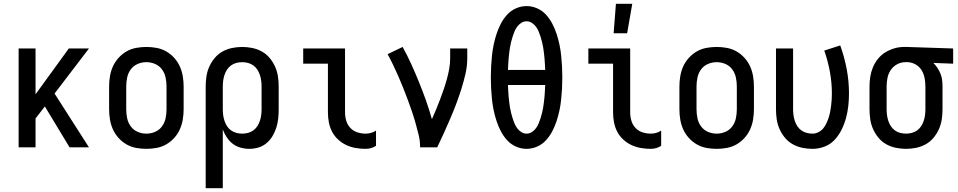

<svg xmlns="http://www.w3.org/2000/svg" viewBox="-20 -775 5040 1010"><path d="M346 0 216 -215 167 -152V0H78V-520H167V-279L342 -520H448L267 -283L448 0Z M750 8Q723 8 696 3Q669 -2 645.5 -15.5Q622 -29 603.5 -49.5Q585 -70 574 -94.5Q563 -119 558.5 -146Q554 -173 554 -200V-320Q554 -347 558.5 -374Q563 -401 574 -425.5Q585 -450 603.5 -470.5Q622 -491 645.5 -504.5Q669 -518 696 -523Q723 -528 750 -528Q777 -528 804 -523Q831 -518 854.5 -504.5Q878 -491 896.5 -470.5Q915 -450 926 -425.5Q937 -401 941.5 -374Q946 -347 946 -320V-200Q946 -173 941.5 -146Q937 -119 926 -94.5Q915 -70 896.5 -49.5Q878 -29 854.5 -15.5Q831 -2 804 3Q777 8 750 8ZM750 -72Q774 -72 796 -81.5Q818 -91 832 -110Q846 -129 851 -152.5Q856 -176 856 -200V-320Q856 -344 851 -367.5Q846 -391 832 -410Q818 -429 796 -438.5Q774 -448 750 -448Q726 -448 704 -438.5Q682 -429 668 -410Q654 -391 649 -367.5Q644 -344 644 -320V-200Q644 -176 649 -152.5Q654 -129 668 -110Q682 -91 704 -81.5Q726 -72 750 -72Z M1062 215V-320Q1062 -347 1066 -373.5Q1070 -400 1081 -424.5Q1092 -449 1109.5 -470Q1127 -491 1150.5 -504Q1174 -517 1200.5 -522.5Q1227 -528 1254 -528Q1281 -528 1307.5 -522.5Q1334 -517 1357.5 -504Q1381 -491 1398.5 -470Q1416 -449 1427 -424.5Q1438 -400 1442 -373.5Q1446 -347 1446 -320V-200Q1446 -176 1443.5 -151.5Q1441 -127 1433.5 -103.5Q1426 -80 1413.5 -59Q1401 -38 1382 -22Q1363 -6 1339.5 1Q1316 8 1291 8Q1268 8 1245 1.5Q1222 -5 1204 -19Q1186 -33 1173 -52.5Q1160 -72 1152 -94V215ZM1254 -72Q1269 -72 1284.5 -76Q1300 -80 1312.5 -89Q1325 -98 1333.5 -111Q1342 -124 1347 -139Q1352 -154 1354 -169.5Q1356 -185 1356 -200V-320Q1356 -335 1354 -350.5Q1352 -366 1347 -381Q1342 -396 1333.5 -409Q1325 -422 1312.5 -431Q1300 -440 1284.5 -444Q1269 -448 1254 -448Q1239 -448 1223.5 -444Q1208 -440 1195.5 -431Q1183 -422 1174.5 -409Q1166 -396 1161 -381Q1156 -366 1154 -350.5Q1152 -335 1152 -320V-200Q1152 -185 1154 -169.5Q1156 -154 1161 -139Q1166 -124 1174.5 -111Q1183 -98 1195.5 -89Q1208 -80 1223.5 -76Q1239 -72 1254 -72Z M1903 8Q1877 8 1851 3.5Q1825 -1 1801.5 -12Q1778 -23 1758.5 -41Q1739 -59 1727 -82Q1715 -105 1710 -131Q1705 -157 1705 -184V-440H1575V-520H1795V-184Q1795 -161 1801.5 -139.5Q1808 -118 1823 -102Q1838 -86 1859.5 -79Q1881 -72 1903 -72Q1918 -72 1932 -76Q1946 -80 1958 -88V-8Q1946 0 1932 4Q1918 8 1903 8Z M2190 0Q2190 -33 2182.5 -64.5Q2175 -96 2166 -127.5Q2157 -159 2146.5 -190Q2136 -221 2124.5 -251.5Q2113 -282 2101 -312.5Q2089 -343 2076 -372.5Q2063 -402 2049 -431.5Q2035 -461 2019 -490L2098 -528Q2123 -483 2144 -436.5Q2165 -390 2184.5 -342Q2204 -294 2221 -246Q2238 -198 2252 -148Q2264 -174 2274.5 -200Q2285 -226 2295 -252Q2305 -278 2314 -304.5Q2323 -331 2330.5 -358Q2338 -385 2343 -412.5Q2348 -440 2348 -468V-520H2438V-468Q2438 -427 2428.5 -386Q2419 -345 2406.5 -305.5Q2394 -266 2379.5 -227.5Q2365 -189 2348.5 -151Q2332 -113 2315 -75Q2298 -37 2280 0Z M2750 8Q2721 8 2694 -4Q2667 -16 2647.5 -37.5Q2628 -59 2614.5 -85Q2601 -111 2592 -138.5Q2583 -166 2577 -194.5Q2571 -223 2568 -252Q2565 -281 2563.5 -309.5Q2562 -338 2562 -368Q2562 -397 2563.5 -425.5Q2565 -454 2568 -483Q2571 -512 2577 -540.5Q2583 -569 2592 -596.5Q2601 -624 2614.5 -650Q2628 -676 2647.5 -697.5Q2667 -719 2694 -731Q2721 -743 2750 -743Q2779 -743 2806 -731Q2833 -719 2852.5 -697.5Q2872 -676 2885.5 -650Q2899 -624 2908 -596.5Q2917 -569 2923 -540.5Q2929 -512 2932 -483Q2935 -454 2936.5 -425.5Q2938 -397 2938 -368Q2938 -338 2936.5 -309.5Q2935 -281 2932 -252Q2929 -223 2923 -194.5Q2917 -166 2908 -138.5Q2899 -111 2885.5 -85Q2872 -59 2852.5 -37.5Q2833 -16 2806 -4Q2779 8 2750 8ZM2848 -407Q2847 -422 2846.5 -437Q2846 -452 2844.5 -466.5Q2843 -481 2841.5 -495.5Q2840 -510 2837.5 -524.5Q2835 -539 2831.5 -553.5Q2828 -568 2823.5 -582Q2819 -596 2813.5 -609.5Q2808 -623 2799 -635Q2790 -647 2777.5 -655Q2765 -663 2750 -663Q2735 -663 2722.5 -655Q2710 -647 2701 -635Q2692 -623 2686.5 -609.5Q2681 -596 2676.5 -582Q2672 -568 2668.5 -553.5Q2665 -539 2662.5 -524.5Q2660 -510 2658.5 -495.5Q2657 -481 2655.5 -466.5Q2654 -452 2653.5 -437Q2653 -422 2652 -407ZM2750 -72Q2765 -72 2777.5 -80Q2790 -88 2799 -100Q2808 -112 2813.5 -125.5Q2819 -139 2823.5 -153Q2828 -167 2831.5 -181.5Q2835 -196 2837.5 -210.5Q2840 -225 2841.5 -239.5Q2843 -254 2844.5 -268.5Q2846 -283 2846.5 -298Q2847 -313 2848 -328H2652Q2653 -313 2653.5 -298Q2654 -283 2655.5 -268.5Q2657 -254 2658.5 -239.5Q2660 -225 2662.5 -210.5Q2665 -196 2668.5 -181.5Q2672 -167 2676.5 -153Q2681 -139 2686.5 -125.5Q2692 -112 2701 -100Q2710 -88 2722.5 -80Q2735 -72 2750 -72Z M3403 8Q3377 8 3351 3.5Q3325 -1 3301.5 -12Q3278 -23 3258.5 -41Q3239 -59 3227 -82Q3215 -105 3210 -131Q3205 -157 3205 -184V-440H3075V-520H3295V-184Q3295 -161 3301.5 -139.5Q3308 -118 3323 -102Q3338 -86 3359.5 -79Q3381 -72 3403 -72Q3418 -72 3432 -76Q3446 -80 3458 -88V-8Q3446 0 3432 4Q3418 8 3403 8ZM3208 -600 3220 -755H3306L3279 -600Z M3750 8Q3723 8 3696 3Q3669 -2 3645.5 -15.5Q3622 -29 3603.5 -49.5Q3585 -70 3574 -94.5Q3563 -119 3558.5 -146Q3554 -173 3554 -200V-320Q3554 -347 3558.5 -374Q3563 -401 3574 -425.5Q3585 -450 3603.5 -470.5Q3622 -491 3645.5 -504.5Q3669 -518 3696 -523Q3723 -528 3750 -528Q3777 -528 3804 -523Q3831 -518 3854.5 -504.5Q3878 -491 3896.5 -470.5Q3915 -450 3926 -425.5Q3937 -401 3941.5 -374Q3946 -347 3946 -320V-200Q3946 -173 3941.5 -146Q3937 -119 3926 -94.5Q3915 -70 3896.5 -49.5Q3878 -29 3854.5 -15.5Q3831 -2 3804 3Q3777 8 3750 8ZM3750 -72Q3774 -72 3796 -81.5Q3818 -91 3832 -110Q3846 -129 3851 -152.5Q3856 -176 3856 -200V-320Q3856 -344 3851 -367.5Q3846 -391 3832 -410Q3818 -429 3796 -438.5Q3774 -448 3750 -448Q3726 -448 3704 -438.5Q3682 -429 3668 -410Q3654 -391 3649 -367.5Q3644 -344 3644 -320V-200Q3644 -176 3649 -152.5Q3654 -129 3668 -110Q3682 -91 3704 -81.5Q3726 -72 3750 -72Z M4254 8Q4227 8 4200.5 2.5Q4174 -3 4150.5 -16Q4127 -29 4109.5 -50Q4092 -71 4081 -95.5Q4070 -120 4066 -146.5Q4062 -173 4062 -200V-520H4152V-200Q4152 -185 4154 -169.5Q4156 -154 4161 -139Q4166 -124 4174.5 -111Q4183 -98 4195.5 -89Q4208 -80 4223.5 -76Q4239 -72 4254 -72Q4270 -72 4285 -79.5Q4300 -87 4310 -99Q4320 -111 4327 -126Q4334 -141 4339 -156Q4344 -171 4347 -187Q4350 -203 4352 -219Q4354 -235 4355 -251Q4356 -267 4356 -283Q4356 -341 4345.5 -398Q4335 -455 4316 -509L4400 -536Q4422 -475 4434 -411.5Q4446 -348 4446 -284Q4446 -251 4442.5 -218.5Q4439 -186 4430.5 -154.5Q4422 -123 4407.5 -93.5Q4393 -64 4371 -40Q4349 -16 4318 -4Q4287 8 4254 8Z M4746 8Q4719 8 4692.5 2.5Q4666 -3 4642.5 -16Q4619 -29 4601.5 -50Q4584 -71 4573 -95.5Q4562 -120 4558 -146.5Q4554 -173 4554 -200V-320Q4554 -346 4558 -371.5Q4562 -397 4572 -421Q4582 -445 4598.5 -465.5Q4615 -486 4637 -499.5Q4659 -513 4684 -520.5Q4709 -528 4735 -528H4750L4994 -520V-440L4890 -444Q4902 -432 4911.5 -417.5Q4921 -403 4927.5 -387Q4934 -371 4936 -354Q4938 -337 4938 -320V-200Q4938 -173 4934 -146.5Q4930 -120 4919 -95.5Q4908 -71 4890.5 -50Q4873 -29 4849.5 -16Q4826 -3 4799.5 2.5Q4773 8 4746 8ZM4746 -72Q4761 -72 4776.5 -76Q4792 -80 4804.5 -89Q4817 -98 4825.5 -111Q4834 -124 4839 -139Q4844 -154 4846 -169.5Q4848 -185 4848 -200V-320Q4848 -342 4844 -363.5Q4840 -385 4829 -404Q4818 -423 4799 -434.5Q4780 -446 4758 -448H4743Q4720 -448 4699.5 -437Q4679 -426 4666 -407Q4653 -388 4648.5 -365.5Q4644 -343 4644 -320V-200Q4644 -185 4646 -169.5Q4648 -154 4653 -139Q4658 -124 4666.5 -111Q4675 -98 4687.5 -89Q4700 -80 4715.5 -76Q4731 -72 4746 -72Z"/></svg>

Font: Iosevka Custom Medium
Style: Regular
Weight: 500
Monospace: yes
Designer: Belleve Invis
Foundry: Belleve Invis
Version: Version 32.5.0; ttfautohint (v1.8.4)